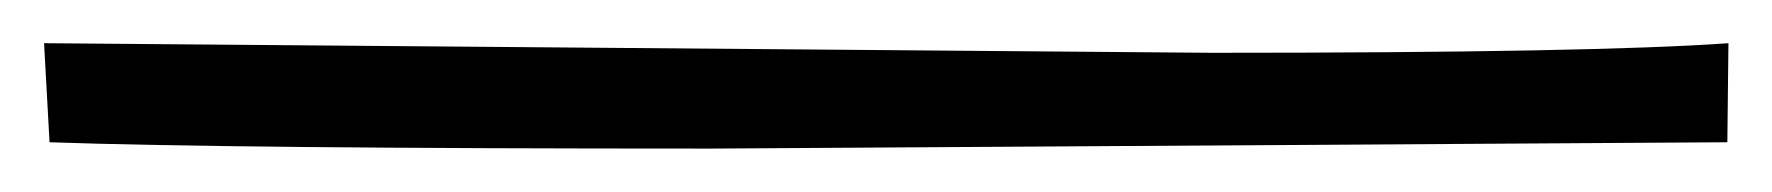

<svg xmlns="http://www.w3.org/2000/svg" viewBox="-30 114 812 88"><path d="M-9.8 133.8 525.4 138.2Q700.7 138.2 762.2 133.8L761.7 179.2L295.9 182.1Q74.7 182.1 -7.3 179.2Z"/></svg>

Font: Snowburst One
Style: Regular
Weight: 400
Designer: Annet Stirling
Foundry: Annet Stirling
Version: Version 1.001